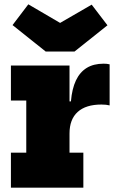

<svg xmlns="http://www.w3.org/2000/svg" viewBox="-20 -868 534 888"><path d="M324.5 -629.5H191.5L38 -752L111 -848L258 -762L404 -846.5L477 -751ZM301.5 -162H365.5V0H30.5V-162H101.5V-403H30.5V-565H301.5ZM487 -380.5Q479 -382.5 470.2 -383.5Q461.5 -384.5 449 -384.5Q377 -384.5 339.2 -350.2Q301.5 -316 301.5 -250.5L272 -399H308Q313 -457.5 331.2 -496Q349.5 -534.5 381.2 -554Q413 -573.5 459.5 -573.5Q467 -573.5 473.8 -572.8Q480.5 -572 487 -570.5Z"/></svg>

Font: Hepta Slab ExtraBold
Style: Regular
Weight: 800
Designer: Michael LaGattuta
Foundry: Michael LaGattuta
Version: Version 1.102